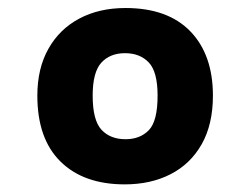

<svg xmlns="http://www.w3.org/2000/svg" viewBox="-20 -762 640 491"><path d="M299 -290.5Q194 -290.5 134.8 -348.8Q75.5 -407 75.5 -517.5Q75.5 -587 103.8 -637.2Q132 -687.5 182.8 -714.5Q233.5 -741.5 301 -741.5Q409 -741.5 466.8 -681.8Q524.5 -622 524.5 -517.5Q524.5 -444 495.8 -393.2Q467 -342.5 416.2 -316.5Q365.5 -290.5 299 -290.5ZM301 -406Q338 -406 360.5 -429Q383 -452 383 -517.5Q383 -578.5 360.5 -602.2Q338 -626 299.5 -626Q261.5 -626 239.2 -601.8Q217 -577.5 217 -517.5Q217 -454.5 239.5 -430.2Q262 -406 301 -406Z"/></svg>

Font: Spline Sans Mono
Style: Regular
Weight: 400
Monospace: yes
Designer: Eben Sorkin, Mirko Velimirovic
Foundry: Sorkin Type
Version: Version 1.004